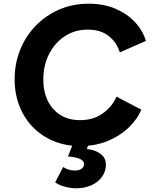

<svg xmlns="http://www.w3.org/2000/svg" viewBox="-20 -777 828 1037"><path d="M413 12Q336 12 271 -14.5Q206 -41 158.5 -89.5Q111 -138 85 -204Q59 -270 59 -349Q59 -433 88.5 -507Q118 -581 172 -637Q226 -693 299 -725Q372 -757 459 -757Q541 -757 604.5 -729.5Q668 -702 710 -656.5Q752 -611 768 -556L627 -494Q611 -548 567 -582.5Q523 -617 454 -617Q385 -617 331 -582Q277 -547 245.5 -486Q214 -425 214 -348Q214 -248 268 -188Q322 -128 412 -128Q484 -128 535 -164.5Q586 -201 609 -255L743 -185Q720 -130 672.5 -85.5Q625 -41 559 -14.5Q493 12 413 12ZM391 240Q365 240 332.5 232Q300 224 278 208L321 125Q350 144 384 144Q407 144 420.5 134.5Q434 125 434 109Q434 75 347 68L378 -10H463L449 28Q494 32 523 54Q552 76 552 112Q552 149 531 178Q510 207 473.5 223.5Q437 240 391 240Z"/></svg>

Font: Plus Jakarta Sans ExtraBold
Style: Italic
Weight: 800
Italic angle: -8°
Designer: Gumpita Rahayu
Foundry: Tokotype
Version: Version 2.071; ttfautohint (v1.8.4.7-5d5b);gftools[0.9.29]